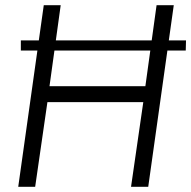

<svg xmlns="http://www.w3.org/2000/svg" viewBox="-20 -717 734 737"><path d="M50 0 148 -697H213L170 -386H538L581 -697H647L549 0H483L530 -325H162L115 0ZM60 -523V-562H694L693 -523Z"/></svg>

Font: Hanken Grotesk Light
Style: Italic
Weight: 300
Italic angle: -8°
Designer: Alfredo Marco Pradil
Foundry: Hanken Design Co.
Version: Version 3.013